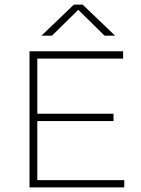

<svg xmlns="http://www.w3.org/2000/svg" viewBox="-20 -819 617 839"><path d="M109 0V-595H518V-563H143V-32H523V0ZM128 -290V-322H476V-290ZM161 -663 303 -799H341L483 -663H437L313 -785H331L207 -663Z"/></svg>

Font: Encode Sans SC Expanded Thin
Style: Regular
Weight: 250
Width: 7
Designer: Multiple Designers
Foundry: Impallari Type
Version: Version 3.002